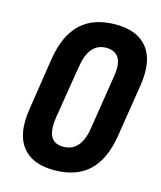

<svg xmlns="http://www.w3.org/2000/svg" viewBox="-103 -739 689 822"><g transform="rotate(15 241.5 -327.5)"><path d="M213 8Q116 8 72 -49Q28 -106 45 -216L81 -450Q98 -557 154.5 -610Q211 -663 309 -663Q406 -663 450.5 -606Q495 -549 478 -439L441 -206Q424 -98 368 -45Q312 8 213 8ZM226 -99Q265 -99 289 -126.5Q313 -154 321 -210L358 -444Q368 -501 351.5 -528.5Q335 -556 296 -556Q257 -556 234 -529Q211 -502 202 -445L164 -211Q156 -154 171 -126.5Q186 -99 226 -99Z"/></g></svg>

Font: Sofia Sans Condensed ExtraBold
Style: Italic
Weight: 800
Italic angle: -9°
Version: Version 4.100